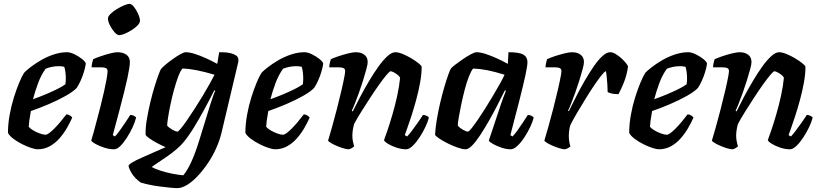

<svg xmlns="http://www.w3.org/2000/svg" viewBox="-20 -769 4221 989"><path d="M173 0Q162 0 140.5 -7Q119 -14 95 -26Q71 -38 50.5 -53Q30 -68 21 -84Q21 -129 29.5 -176.5Q38 -224 51.5 -267Q65 -310 79 -343.5Q93 -377 104 -394Q114 -405 136.5 -422.5Q159 -440 189.5 -458Q220 -476 255.5 -488Q291 -500 326 -500Q342 -500 364.5 -489Q387 -478 404 -464Q421 -450 422 -441Q419 -420 411.5 -396Q404 -372 394 -350.5Q384 -329 375 -316Q357 -297 318 -275Q279 -253 231 -232.5Q183 -212 139 -197Q133 -164 131 -148Q129 -132 128 -116Q135 -107 151 -97.5Q167 -88 185 -81.5Q203 -75 214 -75Q222 -75 233.5 -83.5Q245 -92 259.5 -106.5Q274 -121 290 -140Q306 -159 322 -180Q331 -180 340.5 -174Q350 -168 352 -163Q341 -138 324.5 -109.5Q308 -81 286 -56Q264 -31 236 -15.5Q208 0 173 0ZM150 -258Q184 -270 215 -283Q246 -296 272.5 -309Q299 -322 317 -335Q318 -343 318.5 -350.5Q319 -358 319 -365Q319 -381 317 -397Q315 -413 311 -425Q303 -427 296 -427.5Q289 -428 281 -428Q264 -428 247 -424.5Q230 -421 215 -415Q192 -383 176.5 -341.5Q161 -300 150 -258Z M567 0Q543 0 517 -8.5Q491 -17 472 -27.5Q453 -38 450 -45Q454 -57 461.5 -84.5Q469 -112 478.5 -148Q488 -184 498 -222.5Q508 -261 516 -297.5Q524 -334 529 -361.5Q534 -389 534 -402Q534 -414 526 -418Q518 -422 504 -422H452Q452 -434 455 -446Q458 -458 460 -464Q475 -471 499.5 -479.5Q524 -488 548 -494Q572 -500 584 -500Q614 -500 631.5 -487Q649 -474 649 -449Q649 -438 646 -418Q643 -398 636.5 -367.5Q630 -337 619.5 -295Q609 -253 594.5 -198Q580 -143 561 -73L572 -66Q582 -76 596.5 -96Q611 -116 626 -138.5Q641 -161 651 -177Q660 -177 669.5 -172.5Q679 -168 681 -163Q676 -142 663.5 -114.5Q651 -87 634 -60.5Q617 -34 600 -17Q583 0 567 0ZM594 -588Q583 -588 569.5 -603.5Q556 -619 546 -639Q536 -659 536 -674Q536 -684 549 -697Q562 -710 581.5 -722Q601 -734 619 -741.5Q637 -749 647 -749Q658 -749 670.5 -733Q683 -717 692 -696.5Q701 -676 701 -662Q701 -651 688.5 -638Q676 -625 657.5 -613.5Q639 -602 622 -595Q605 -588 594 -588Z M893 200Q879 200 855 197.5Q831 195 803 191.5Q775 188 749 182.5Q723 177 704 171Q673 148 658.5 123.5Q644 99 642 85Q644 78 662.5 67Q681 56 709.5 43.5Q738 31 770.5 16.5Q803 2 833 -11Q812 -20 788.5 -32.5Q765 -45 748.5 -57Q732 -69 730 -75Q729 -111 736.5 -155Q744 -199 754.5 -243Q765 -287 776.5 -324Q788 -361 797 -385Q806 -409 809 -413Q815 -421 831.5 -435Q848 -449 869 -464Q890 -479 908.5 -489.5Q927 -500 937 -500Q956 -500 983 -491.5Q1010 -483 1040 -469.5Q1070 -456 1099 -440L1109 -500Q1118 -500 1134.5 -499.5Q1151 -499 1168 -495Q1185 -491 1196.5 -483Q1208 -475 1208 -460Q1208 -458 1208 -454.5Q1208 -451 1207 -448L1121 -85Q1112 -47 1094 -6.5Q1076 34 1051.5 70.5Q1027 107 999.5 136.5Q972 166 944.5 183Q917 200 893 200ZM924 134Q944 111 964.5 67Q985 23 1006 -45L1064 -233Q1072 -258 1078.5 -276.5Q1085 -295 1089 -301L1084 -304Q1063 -262 1035.5 -211Q1008 -160 979.5 -113.5Q951 -67 925 -36Q911 -19 889.5 -0.5Q868 18 843.5 35Q819 52 797 66.5Q775 81 761 91Q774 99 803.5 109Q833 119 866.5 125.5Q900 132 924 134ZM894 -91Q898 -91 911.5 -107Q925 -123 943.5 -150Q962 -177 983 -209.5Q1004 -242 1024 -275Q1044 -308 1060 -337Q1076 -366 1085 -384Q1035 -399 994.5 -407Q954 -415 920 -416Q909 -404 898 -374.5Q887 -345 876.5 -307Q866 -269 858 -230.5Q850 -192 845.5 -162.5Q841 -133 841 -122Q850 -111 868 -101Q886 -91 894 -91Z M1396 0Q1385 0 1363.5 -7Q1342 -14 1318 -26Q1294 -38 1273.5 -53Q1253 -68 1244 -84Q1244 -129 1252.5 -176.5Q1261 -224 1274.5 -267Q1288 -310 1302 -343.5Q1316 -377 1327 -394Q1337 -405 1359.5 -422.5Q1382 -440 1412.5 -458Q1443 -476 1478.5 -488Q1514 -500 1549 -500Q1565 -500 1587.5 -489Q1610 -478 1627 -464Q1644 -450 1645 -441Q1642 -420 1634.5 -396Q1627 -372 1617 -350.5Q1607 -329 1598 -316Q1580 -297 1541 -275Q1502 -253 1454 -232.5Q1406 -212 1362 -197Q1356 -164 1354 -148Q1352 -132 1351 -116Q1358 -107 1374 -97.5Q1390 -88 1408 -81.5Q1426 -75 1437 -75Q1445 -75 1456.5 -83.5Q1468 -92 1482.5 -106.5Q1497 -121 1513 -140Q1529 -159 1545 -180Q1554 -180 1563.5 -174Q1573 -168 1575 -163Q1564 -138 1547.5 -109.5Q1531 -81 1509 -56Q1487 -31 1459 -15.5Q1431 0 1396 0ZM1373 -258Q1407 -270 1438 -283Q1469 -296 1495.5 -309Q1522 -322 1540 -335Q1541 -343 1541.5 -350.5Q1542 -358 1542 -365Q1542 -381 1540 -397Q1538 -413 1534 -425Q1526 -427 1519 -427.5Q1512 -428 1504 -428Q1487 -428 1470 -424.5Q1453 -421 1438 -415Q1415 -383 1399.5 -341.5Q1384 -300 1373 -258Z M1777 0Q1766 0 1749 -5Q1732 -10 1714.5 -17.5Q1697 -25 1684.5 -32.5Q1672 -40 1670 -45Q1678 -71 1690 -113.5Q1702 -156 1715 -206.5Q1728 -257 1739 -304Q1744 -326 1748.5 -346.5Q1753 -367 1755.5 -382Q1758 -397 1758 -402Q1758 -414 1750 -418Q1742 -422 1727 -422H1676Q1676 -433 1679 -445Q1682 -457 1684 -464Q1699 -471 1724 -479.5Q1749 -488 1774 -494Q1799 -500 1812 -500Q1840 -500 1857 -487Q1874 -474 1874 -449Q1874 -438 1867 -412Q1860 -386 1850 -354Q1840 -322 1828.5 -290Q1817 -258 1807 -233Q1797 -208 1792 -199L1797 -195Q1814 -230 1835.5 -270.5Q1857 -311 1881 -351.5Q1905 -392 1929 -425.5Q1953 -459 1975.5 -479.5Q1998 -500 2016 -500Q2032 -500 2054 -491Q2076 -482 2098 -469Q2120 -456 2135.5 -443.5Q2151 -431 2152 -425Q2152 -388 2144 -343.5Q2136 -299 2123.5 -253.5Q2111 -208 2098.5 -169.5Q2086 -131 2076.5 -105Q2067 -79 2065 -73L2077 -66Q2087 -76 2102 -96Q2117 -116 2133 -138.5Q2149 -161 2159 -177Q2168 -177 2177.5 -172.5Q2187 -168 2189 -163Q2184 -142 2171 -114.5Q2158 -87 2140.5 -60.5Q2123 -34 2105 -17Q2087 0 2072 0Q2048 0 2022.5 -8.5Q1997 -17 1979 -28Q1961 -39 1958 -47Q1963 -60 1975 -95Q1987 -130 2001 -177.5Q2015 -225 2026 -275.5Q2037 -326 2041 -369Q2035 -379 2025 -386Q2015 -393 2006 -397.5Q1997 -402 1992 -402Q1987 -402 1970.5 -382.5Q1954 -363 1932 -332Q1910 -301 1886 -264Q1862 -227 1840 -192Q1818 -157 1804 -130Q1800 -116 1797.5 -100.5Q1795 -85 1795 -70Q1795 -56 1797.5 -42.5Q1800 -29 1804 -15Q1800 -11 1792.5 -6.5Q1785 -2 1777 0Z M2378 0Q2362 0 2336.5 -9Q2311 -18 2285 -31Q2259 -44 2241 -56.5Q2223 -69 2221 -75Q2223 -112 2230.5 -156Q2238 -200 2248.5 -244Q2259 -288 2270 -325Q2281 -362 2290 -386.5Q2299 -411 2302 -415Q2307 -422 2324.5 -435.5Q2342 -449 2364 -464Q2386 -479 2405.5 -489.5Q2425 -500 2435 -500Q2454 -500 2480.5 -491.5Q2507 -483 2537 -469.5Q2567 -456 2596 -440L2599 -500Q2655 -500 2676 -487.5Q2697 -475 2697 -449Q2697 -430 2686 -379.5Q2675 -329 2655.5 -252Q2636 -175 2609 -73L2620 -66Q2631 -77 2645 -96.5Q2659 -116 2673.5 -138Q2688 -160 2699 -177Q2708 -177 2717.5 -172.5Q2727 -168 2729 -163Q2724 -142 2711 -114.5Q2698 -87 2680.5 -60.5Q2663 -34 2644.5 -17Q2626 0 2610 0Q2588 0 2563 -8.5Q2538 -17 2519.5 -27.5Q2501 -38 2498 -45L2550 -201Q2556 -220 2561.5 -236Q2567 -252 2573 -267.5Q2579 -283 2586 -301L2581 -304Q2564 -270 2543 -229Q2522 -188 2499 -147.5Q2476 -107 2454 -73.5Q2432 -40 2412.5 -20Q2393 0 2378 0ZM2391 -91Q2395 -91 2408.5 -107.5Q2422 -124 2440.5 -151Q2459 -178 2479.5 -210.5Q2500 -243 2519.5 -276Q2539 -309 2555 -337.5Q2571 -366 2579 -384Q2528 -400 2489 -407.5Q2450 -415 2417 -416Q2407 -404 2395.5 -375Q2384 -346 2374 -308Q2364 -270 2356 -231.5Q2348 -193 2343 -163.5Q2338 -134 2338 -122Q2348 -110 2365 -100.5Q2382 -91 2391 -91Z M2891 0Q2880 0 2863 -5Q2846 -10 2828.5 -17.5Q2811 -25 2798.5 -32.5Q2786 -40 2784 -45Q2792 -71 2804 -113.5Q2816 -156 2829 -206.5Q2842 -257 2853 -304Q2858 -326 2862.5 -346.5Q2867 -367 2869.5 -382Q2872 -397 2872 -402Q2872 -414 2864 -418Q2856 -422 2841 -422H2790Q2790 -433 2793 -445Q2796 -457 2798 -464Q2812 -471 2837.5 -479.5Q2863 -488 2888 -494Q2913 -500 2926 -500Q2954 -500 2971 -487Q2988 -474 2988 -449Q2988 -438 2981 -412Q2974 -386 2964 -354Q2954 -322 2942.5 -290Q2931 -258 2921 -233Q2911 -208 2906 -199L2910 -196Q2927 -230 2947.5 -271Q2968 -312 2991.5 -352.5Q3015 -393 3038 -426.5Q3061 -460 3083 -480Q3105 -500 3123 -500Q3136 -500 3151 -491Q3166 -482 3180 -469.5Q3194 -457 3204 -444.5Q3214 -432 3215 -426Q3209 -383 3194.5 -346.5Q3180 -310 3166 -284Q3144 -284 3130 -287.5Q3116 -291 3110 -295Q3110 -313 3108.5 -334.5Q3107 -356 3105 -375Q3103 -394 3101 -402Q3095 -402 3079 -382Q3063 -362 3041.5 -330.5Q3020 -299 2997 -261.5Q2974 -224 2953 -188.5Q2932 -153 2918 -125Q2914 -112 2912 -97.5Q2910 -83 2910 -69Q2910 -55 2912 -41.5Q2914 -28 2918 -15Q2914 -11 2906.5 -6.5Q2899 -2 2891 0Z M3373 0Q3362 0 3340.5 -7Q3319 -14 3295 -26Q3271 -38 3250.5 -53Q3230 -68 3221 -84Q3221 -129 3229.5 -176.5Q3238 -224 3251.5 -267Q3265 -310 3279 -343.5Q3293 -377 3304 -394Q3314 -405 3336.5 -422.5Q3359 -440 3389.5 -458Q3420 -476 3455.5 -488Q3491 -500 3526 -500Q3542 -500 3564.5 -489Q3587 -478 3604 -464Q3621 -450 3622 -441Q3619 -420 3611.5 -396Q3604 -372 3594 -350.5Q3584 -329 3575 -316Q3557 -297 3518 -275Q3479 -253 3431 -232.5Q3383 -212 3339 -197Q3333 -164 3331 -148Q3329 -132 3328 -116Q3335 -107 3351 -97.5Q3367 -88 3385 -81.5Q3403 -75 3414 -75Q3422 -75 3433.5 -83.5Q3445 -92 3459.5 -106.5Q3474 -121 3490 -140Q3506 -159 3522 -180Q3531 -180 3540.5 -174Q3550 -168 3552 -163Q3541 -138 3524.5 -109.5Q3508 -81 3486 -56Q3464 -31 3436 -15.5Q3408 0 3373 0ZM3350 -258Q3384 -270 3415 -283Q3446 -296 3472.5 -309Q3499 -322 3517 -335Q3518 -343 3518.5 -350.5Q3519 -358 3519 -365Q3519 -381 3517 -397Q3515 -413 3511 -425Q3503 -427 3496 -427.5Q3489 -428 3481 -428Q3464 -428 3447 -424.5Q3430 -421 3415 -415Q3392 -383 3376.5 -341.5Q3361 -300 3350 -258Z M3754 0Q3743 0 3726 -5Q3709 -10 3691.5 -17.5Q3674 -25 3661.5 -32.5Q3649 -40 3647 -45Q3655 -71 3667 -113.5Q3679 -156 3692 -206.5Q3705 -257 3716 -304Q3721 -326 3725.5 -346.5Q3730 -367 3732.5 -382Q3735 -397 3735 -402Q3735 -414 3727 -418Q3719 -422 3704 -422H3653Q3653 -433 3656 -445Q3659 -457 3661 -464Q3676 -471 3701 -479.5Q3726 -488 3751 -494Q3776 -500 3789 -500Q3817 -500 3834 -487Q3851 -474 3851 -449Q3851 -438 3844 -412Q3837 -386 3827 -354Q3817 -322 3805.5 -290Q3794 -258 3784 -233Q3774 -208 3769 -199L3774 -195Q3791 -230 3812.5 -270.5Q3834 -311 3858 -351.5Q3882 -392 3906 -425.5Q3930 -459 3952.5 -479.5Q3975 -500 3993 -500Q4009 -500 4031 -491Q4053 -482 4075 -469Q4097 -456 4112.5 -443.5Q4128 -431 4129 -425Q4129 -388 4121 -343.5Q4113 -299 4100.5 -253.5Q4088 -208 4075.5 -169.5Q4063 -131 4053.5 -105Q4044 -79 4042 -73L4054 -66Q4064 -76 4079 -96Q4094 -116 4110 -138.5Q4126 -161 4136 -177Q4145 -177 4154.5 -172.5Q4164 -168 4166 -163Q4161 -142 4148 -114.5Q4135 -87 4117.5 -60.5Q4100 -34 4082 -17Q4064 0 4049 0Q4025 0 3999.5 -8.5Q3974 -17 3956 -28Q3938 -39 3935 -47Q3940 -60 3952 -95Q3964 -130 3978 -177.5Q3992 -225 4003 -275.5Q4014 -326 4018 -369Q4012 -379 4002 -386Q3992 -393 3983 -397.5Q3974 -402 3969 -402Q3964 -402 3947.5 -382.5Q3931 -363 3909 -332Q3887 -301 3863 -264Q3839 -227 3817 -192Q3795 -157 3781 -130Q3777 -116 3774.5 -100.5Q3772 -85 3772 -70Q3772 -56 3774.5 -42.5Q3777 -29 3781 -15Q3777 -11 3769.5 -6.5Q3762 -2 3754 0Z"/></svg>

Font: Texturina 12pt
Style: Bold Italic
Weight: 700
Italic angle: -11°
Designer: Guillermo Torres Carreño
Foundry: Omnibus-Type
Version: Version 1.002